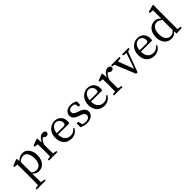

<svg xmlns="http://www.w3.org/2000/svg" viewBox="305 -2400 4252 4252"><g transform="rotate(-45 2430.5 -274.0)"><path d="M219 -419C278 -469 319 -479 353 -479C436 -479 494 -402 494 -255C494 -104 426 -42 342 -42C300 -42 261 -57 219 -96ZM207 -523 192 -533 38 -473V-440L126 -431C128 -387 129 -348 129 -287V31C129 90 128 153 127 215L38 229V262H318V229L218 214C217 152 216 88 216 28V-59C263 -2 315 14 365 14C493 14 589 -93 589 -263C589 -431 498 -534 381 -534C323 -534 266 -510 214 -453Z M844 -523 829 -533 675 -473V-440L762 -431C764 -387 765 -349 765 -287V-230C765 -179 764 -101 763 -46L683 -34V0H949V-34L858 -47C857 -103 856 -179 856 -230V-316C877 -383 906 -428 951 -461L964 -449C985 -430 1006 -418 1032 -418C1076 -418 1094 -447 1094 -493C1081 -519 1049 -534 1015 -534C954 -534 891 -481 855 -391Z M1234 -306C1245 -436 1316 -492 1383 -492C1454 -492 1504 -433 1504 -365C1504 -329 1493 -304 1445 -304ZM1585 -264C1590 -279 1593 -300 1593 -325C1593 -454 1506 -534 1388 -534C1253 -534 1137 -425 1137 -256C1137 -85 1237 14 1384 14C1481 14 1551 -34 1591 -111L1569 -126C1530 -79 1487 -47 1415 -47C1308 -47 1235 -120 1233 -265Z M1889 -314C1815 -341 1787 -362 1787 -411C1787 -459 1824 -491 1894 -491C1921 -491 1947 -484 1973 -471L1994 -378H2043L2047 -489C1999 -518 1953 -534 1894 -534C1771 -534 1703 -462 1703 -381C1703 -306 1756 -263 1837 -233L1888 -216C1960 -189 1990 -164 1990 -116C1990 -64 1950 -28 1864 -28C1829 -28 1800 -34 1774 -46L1750 -147H1698L1700 -27C1754 0 1802 14 1865 14C2004 14 2077 -58 2077 -142C2077 -211 2035 -262 1927 -300Z M2265 -306C2276 -436 2347 -492 2414 -492C2485 -492 2535 -433 2535 -365C2535 -329 2524 -304 2476 -304ZM2616 -264C2621 -279 2624 -300 2624 -325C2624 -454 2537 -534 2419 -534C2284 -534 2168 -425 2168 -256C2168 -85 2268 14 2415 14C2512 14 2582 -34 2622 -111L2600 -126C2561 -79 2518 -47 2446 -47C2339 -47 2266 -120 2264 -265Z M2881 -523 2866 -533 2712 -473V-440L2799 -431C2801 -387 2802 -349 2802 -287V-230C2802 -179 2801 -101 2800 -46L2720 -34V0H2986V-34L2895 -47C2894 -103 2893 -179 2893 -230V-316C2914 -383 2943 -428 2988 -461L3001 -449C3022 -430 3043 -418 3069 -418C3113 -418 3131 -447 3131 -493C3118 -519 3086 -534 3052 -534C2991 -534 2928 -481 2892 -391Z M3693 -519H3491V-483L3581 -469L3454 -103L3315 -472L3410 -483V-519H3148V-483L3210 -474L3407 7H3452L3631 -469L3693 -483Z M3828 -306C3839 -436 3910 -492 3977 -492C4048 -492 4098 -433 4098 -365C4098 -329 4087 -304 4039 -304ZM4179 -264C4184 -279 4187 -300 4187 -325C4187 -454 4100 -534 3982 -534C3847 -534 3731 -425 3731 -256C3731 -85 3831 14 3978 14C4075 14 4145 -34 4185 -111L4163 -126C4124 -79 4081 -47 4009 -47C3902 -47 3829 -120 3827 -265Z M4663 -104C4621 -57 4586 -42 4538 -42C4449 -42 4383 -106 4383 -258C4383 -415 4455 -479 4539 -479C4576 -479 4614 -465 4663 -421ZM4753 -44V-646L4756 -802L4742 -810L4573 -764V-731L4665 -723V-463C4619 -517 4572 -534 4521 -534C4386 -534 4287 -425 4287 -255C4287 -95 4378 14 4512 14C4579 14 4627 -15 4666 -64L4672 11L4842 0V-34Z"/></g></svg>

Font: Noto Serif CJK JP Medium
Style: Regular
Weight: 500
Designer: Ryoko NISHIZUKA 西塚涼子 (kana & ideographs); Frank Grießhammer (Latin, Greek & Cyrillic); Wenlong ZHANG 张文龙 (bopomofo); San
Foundry: Adobe Systems Incorporated
Version: Version 1.000;PS 1;hotconv 16.6.53;makeotf.lib2.5.65590